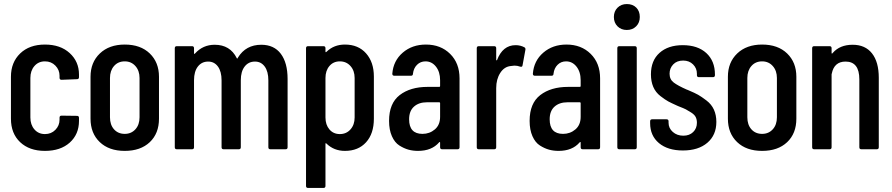

<svg xmlns="http://www.w3.org/2000/svg" viewBox="-20 -737 4404 948"><path d="M34 -151V-358Q34 -429 79.5 -473Q125 -517 202 -517Q278 -517 324 -475Q370 -433 370 -369V-356Q370 -346 360 -346L284 -343Q274 -343 274 -353V-363Q274 -392 253.5 -413Q233 -434 202 -434Q170 -434 150 -411Q130 -388 130 -352V-157Q130 -121 150 -98Q170 -75 202 -75Q233 -75 253.5 -96Q274 -117 274 -146V-156Q274 -166 284 -166L360 -165Q370 -165 370 -155V-140Q370 -74 324.5 -33Q279 8 202 8Q125 8 79.5 -35Q34 -78 34 -151Z M427 -151V-358Q427 -429 473 -473Q519 -517 596 -517Q674 -517 719.5 -473Q765 -429 765 -358V-151Q765 -78 719.5 -35Q674 8 596 8Q518 8 472.5 -35.5Q427 -79 427 -151ZM596 -76Q628 -76 648.5 -98.5Q669 -121 669 -158V-352Q669 -388 648.5 -411Q628 -434 596 -434Q563 -434 543 -411Q523 -388 523 -352V-158Q523 -121 543 -98.5Q563 -76 596 -76Z M1270 -516Q1333 -516 1366.5 -471.5Q1400 -427 1400 -347V-10Q1400 0 1390 0H1315Q1305 0 1305 -10V-340Q1305 -384 1287 -408.5Q1269 -433 1239 -433Q1207 -433 1188 -408.5Q1169 -384 1169 -341V-10Q1169 0 1159 0H1084Q1074 0 1074 -10V-340Q1074 -384 1056 -408.5Q1038 -433 1008 -433Q976 -433 957 -408.5Q938 -384 938 -341V-10Q938 0 928 0H853Q843 0 843 -10V-499Q843 -509 853 -509H928Q938 -509 938 -499V-474Q938 -468 943 -473Q982 -516 1040 -516Q1116 -516 1149 -450Q1151 -445 1154 -451Q1155 -452 1155 -453Q1194 -516 1270 -516Z M1683 -517Q1749 -517 1787.5 -473.5Q1826 -430 1826 -359V-151Q1826 -77 1787.5 -34.5Q1749 8 1683 8Q1629 8 1592 -28Q1587 -33 1587 -26V181Q1587 191 1577 191H1501Q1491 191 1491 181V-499Q1491 -509 1501 -509H1577Q1587 -509 1587 -499V-483Q1587 -476 1593 -482Q1629 -517 1683 -517ZM1731 -352Q1731 -388 1710.5 -411Q1690 -434 1658 -434Q1626 -434 1606.5 -411Q1587 -388 1587 -352V-157Q1587 -121 1606.5 -98Q1626 -75 1658 -75Q1690 -75 1710.5 -98Q1731 -121 1731 -157Z M2083 -517Q2156 -517 2202.5 -471Q2249 -425 2249 -350V-10Q2249 0 2239 0H2163Q2153 0 2153 -10V-32Q2153 -39 2148 -34Q2112 8 2044 8Q2019 8 1997 2Q1975 -4 1952 -18.5Q1929 -33 1915 -64.5Q1901 -96 1901 -140Q1901 -227 1953.5 -267.5Q2006 -308 2091 -308H2149Q2153 -308 2153 -312V-341Q2153 -382 2132.5 -408Q2112 -434 2081 -434Q2056 -434 2039 -417Q2022 -400 2019 -373Q2019 -363 2009 -363H1927Q1917 -363 1917 -373Q1922 -437 1968.5 -477Q2015 -517 2083 -517ZM2066 -76Q2101 -76 2127 -98Q2153 -120 2153 -160V-228Q2153 -232 2149 -232H2088Q2048 -232 2024 -210.5Q2000 -189 2000 -148Q2000 -76 2066 -76Z M2526 -514Q2550 -514 2570 -503Q2576 -499 2574 -490L2560 -414Q2559 -405 2548 -408Q2535 -413 2520 -413Q2514 -413 2502 -411Q2470 -408 2450 -377Q2430 -346 2430 -302V-10Q2430 0 2420 0H2344Q2334 0 2334 -10V-499Q2334 -509 2344 -509H2420Q2430 -509 2430 -499V-441Q2431 -437 2434 -440Q2462 -514 2526 -514Z M2777 -517Q2850 -517 2896.5 -471Q2943 -425 2943 -350V-10Q2943 0 2933 0H2857Q2847 0 2847 -10V-32Q2847 -39 2842 -34Q2806 8 2738 8Q2713 8 2691 2Q2669 -4 2646 -18.5Q2623 -33 2609 -64.5Q2595 -96 2595 -140Q2595 -227 2647.5 -267.5Q2700 -308 2785 -308H2843Q2847 -308 2847 -312V-341Q2847 -382 2826.5 -408Q2806 -434 2775 -434Q2750 -434 2733 -417Q2716 -400 2713 -373Q2713 -363 2703 -363H2621Q2611 -363 2611 -373Q2616 -437 2662.5 -477Q2709 -517 2777 -517ZM2760 -76Q2795 -76 2821 -98Q2847 -120 2847 -160V-228Q2847 -232 2843 -232H2782Q2742 -232 2718 -210.5Q2694 -189 2694 -148Q2694 -76 2760 -76Z M3075 -717Q3104 -717 3121.5 -699.5Q3139 -682 3139 -653Q3139 -625 3121 -607Q3103 -589 3075 -589Q3047 -589 3029 -607Q3011 -625 3011 -653Q3011 -681 3029 -699Q3047 -717 3075 -717ZM3038 0Q3028 0 3028 -10V-499Q3028 -509 3038 -509H3114Q3124 -509 3124 -499V-10Q3124 0 3114 0Z M3352 6Q3277 6 3233.5 -30.5Q3190 -67 3190 -129V-138Q3190 -148 3200 -148H3271Q3281 -148 3281 -138V-131Q3281 -104 3302 -85.5Q3323 -67 3354 -67Q3384 -67 3402.5 -85Q3421 -103 3421 -131Q3421 -147 3415 -159Q3409 -171 3392.5 -181.5Q3376 -192 3366.5 -197Q3357 -202 3331 -212Q3326 -214 3324 -215Q3295 -228 3280 -236Q3265 -244 3241 -262.5Q3217 -281 3205.5 -308Q3194 -335 3194 -370Q3194 -438 3236.5 -476Q3279 -514 3351 -514Q3425 -514 3467.5 -475Q3510 -436 3510 -369V-366Q3510 -356 3500 -356H3431Q3421 -356 3421 -366V-373Q3421 -400 3402 -419Q3383 -438 3353 -438Q3322 -438 3304 -419Q3286 -400 3286 -373Q3286 -345 3306.5 -329.5Q3327 -314 3370 -295Q3373 -294 3375.5 -293Q3378 -292 3380 -291Q3411 -278 3427 -269Q3443 -260 3468 -241Q3493 -222 3505 -195.5Q3517 -169 3517 -135Q3517 -70 3472.5 -32Q3428 6 3352 6Z M3574 -151V-358Q3574 -429 3620 -473Q3666 -517 3743 -517Q3821 -517 3866.5 -473Q3912 -429 3912 -358V-151Q3912 -78 3866.5 -35Q3821 8 3743 8Q3665 8 3619.5 -35.5Q3574 -79 3574 -151ZM3743 -76Q3775 -76 3795.5 -98.5Q3816 -121 3816 -158V-352Q3816 -388 3795.5 -411Q3775 -434 3743 -434Q3710 -434 3690 -411Q3670 -388 3670 -352V-158Q3670 -121 3690 -98.5Q3710 -76 3743 -76Z M4190 -516Q4252 -516 4285.5 -473.5Q4319 -431 4319 -353V-10Q4319 0 4309 0H4233Q4223 0 4223 -10V-345Q4223 -433 4155 -433Q4099 -433 4087 -374Q4086 -373 4086 -370V-10Q4086 0 4076 0H4000Q3990 0 3990 -10V-499Q3990 -509 4000 -509H4076Q4086 -509 4086 -499V-477Q4086 -468 4092 -476Q4127 -516 4190 -516Z"/></svg>

Font: Barlow Condensed Medium
Style: Regular
Weight: 500
Width: 3
Designer: Jeremy Tribby
Foundry: Tribby Type
Version: Version 1.422;hotconv 1.0.109;makeotfexe 2.5.65596